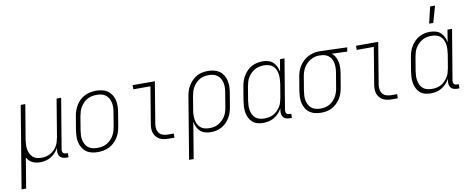

<svg xmlns="http://www.w3.org/2000/svg" viewBox="-99 -1113 4175 1693"><g transform="rotate(-10 1988.5 -266.5)"><path d="M-23 215 99 -520H140L88 -209Q85 -188 84 -166Q83 -144 86.5 -123.5Q90 -103 99 -84.5Q108 -66 122.5 -53Q137 -40 158 -34.5Q179 -29 201 -29Q221 -29 241 -33.5Q261 -38 279.5 -48.5Q298 -59 313.5 -74.5Q329 -90 339.5 -108.5Q350 -127 355.5 -147Q361 -167 365 -187L420 -520H461L386 -71Q385 -62 386 -54Q387 -46 392 -40Q397 -34 405.5 -31.5Q414 -29 422 -29H435L434 8H415Q399 8 384 3.5Q369 -1 359 -12Q349 -23 346 -39Q343 -55 345 -71L349 -93Q337 -70 319 -50.5Q301 -31 278.5 -17.5Q256 -4 231 2Q206 8 181 8Q162 8 144.5 4.5Q127 1 111 -7Q95 -15 83 -28Q71 -41 63 -56L18 215Z M699 8Q671 8 644 2Q617 -4 596 -19Q575 -34 561 -56.5Q547 -79 540.5 -105Q534 -131 535 -159Q536 -187 540 -215L560 -335Q564 -361 572.5 -385.5Q581 -410 595 -433Q609 -456 629 -475Q649 -494 673 -506Q697 -518 723 -523Q749 -528 774 -528Q802 -528 829 -522Q856 -516 877 -501Q898 -486 912.5 -463.5Q927 -441 933 -415Q939 -389 938.5 -361Q938 -333 933 -305L913 -185Q909 -159 901 -134.5Q893 -110 878.5 -87Q864 -64 844 -45Q824 -26 800 -14Q776 -2 750 3Q724 8 699 8ZM701 -29Q721 -29 742 -33Q763 -37 782.5 -47.5Q802 -58 818.5 -74.5Q835 -91 846 -110Q857 -129 863.5 -149.5Q870 -170 873 -191L893 -311Q897 -333 898 -355Q899 -377 894.5 -398Q890 -419 880 -437.5Q870 -456 854 -468.5Q838 -481 817 -486Q796 -491 773 -491Q753 -491 732 -487Q711 -483 691 -472.5Q671 -462 655 -445.5Q639 -429 627.5 -410Q616 -391 610 -370.5Q604 -350 600 -329L580 -209Q577 -187 575.5 -165Q574 -143 578.5 -122Q583 -101 593 -82.5Q603 -64 619 -51.5Q635 -39 656.5 -34Q678 -29 701 -29Z M1332 0Q1310 0 1289.5 -3.5Q1269 -7 1251.5 -16.5Q1234 -26 1221.5 -41Q1209 -56 1202.5 -75Q1196 -94 1196 -115Q1196 -136 1200 -158L1254 -483H1101V-520H1300L1239 -152Q1235 -129 1238 -106.5Q1241 -84 1253.5 -67.5Q1266 -51 1287.5 -44Q1309 -37 1331 -37H1384V0Z M1477 215 1568 -335Q1572 -360 1579.5 -384.5Q1587 -409 1601 -431.5Q1615 -454 1634 -473.5Q1653 -493 1676 -505.5Q1699 -518 1724.5 -523Q1750 -528 1774 -528H1775Q1803 -528 1829.5 -522Q1856 -516 1877.5 -501Q1899 -486 1913 -463.5Q1927 -441 1933 -415Q1939 -389 1938.5 -361Q1938 -333 1933 -305L1913 -185Q1909 -160 1901.5 -136Q1894 -112 1881 -89.5Q1868 -67 1849 -47.5Q1830 -28 1807 -15.5Q1784 -3 1759 2.5Q1734 8 1710 8Q1683 8 1658.5 1Q1634 -6 1615.5 -22.5Q1597 -39 1586.5 -62Q1576 -85 1572 -110L1518 215ZM1704 -29Q1724 -29 1745 -33.5Q1766 -38 1784.5 -48.5Q1803 -59 1819.5 -75Q1836 -91 1847 -110Q1858 -129 1864 -149.5Q1870 -170 1873 -191L1893 -311Q1897 -333 1898 -355Q1899 -377 1895 -397.5Q1891 -418 1881 -436.5Q1871 -455 1854.5 -468Q1838 -481 1817.5 -486Q1797 -491 1775 -491Q1754 -491 1733.5 -486.5Q1713 -482 1694 -471Q1675 -460 1660 -444Q1645 -428 1634 -409Q1623 -390 1617.5 -370Q1612 -350 1608 -329L1589 -213Q1585 -191 1584 -169Q1583 -147 1586.5 -126Q1590 -105 1599 -86Q1608 -67 1623.5 -53.5Q1639 -40 1660 -34.5Q1681 -29 1704 -29Z M2178 8Q2151 8 2126 1Q2101 -6 2082.5 -22.5Q2064 -39 2053 -61.5Q2042 -84 2037.5 -109.5Q2033 -135 2034.5 -162Q2036 -189 2040 -215L2060 -335Q2064 -360 2071.5 -384Q2079 -408 2092.5 -430.5Q2106 -453 2124.5 -472.5Q2143 -492 2166 -504.5Q2189 -517 2214 -522.5Q2239 -528 2263 -528Q2290 -528 2315 -521Q2340 -514 2358 -497.5Q2376 -481 2387 -458Q2398 -435 2402 -410L2420 -520H2461L2386 -71Q2385 -62 2386 -54Q2387 -46 2392 -40Q2397 -34 2405.5 -31.5Q2414 -29 2422 -29H2435L2434 8H2415Q2399 8 2384 3.5Q2369 -1 2359 -12Q2349 -23 2346 -39Q2343 -55 2345 -71L2349 -94Q2337 -71 2318.5 -51Q2300 -31 2276.5 -17Q2253 -3 2227.5 2.5Q2202 8 2178 8ZM2197 -29Q2217 -29 2237.5 -33Q2258 -37 2277 -47.5Q2296 -58 2311.5 -73.5Q2327 -89 2338.5 -107.5Q2350 -126 2355.5 -146.5Q2361 -167 2365 -187L2385 -307Q2388 -329 2389 -351Q2390 -373 2386.5 -394Q2383 -415 2374.5 -434Q2366 -453 2350 -466.5Q2334 -480 2313.5 -485.5Q2293 -491 2270 -491Q2250 -491 2229 -486.5Q2208 -482 2189 -471.5Q2170 -461 2154 -445Q2138 -429 2126.5 -410Q2115 -391 2109.5 -370.5Q2104 -350 2100 -329L2080 -209Q2077 -187 2076 -165.5Q2075 -144 2079 -123Q2083 -102 2092 -83.5Q2101 -65 2117 -52Q2133 -39 2154 -34Q2175 -29 2197 -29Z M2698 8Q2670 8 2643.5 2Q2617 -4 2595.5 -19Q2574 -34 2560.5 -56.5Q2547 -79 2540.5 -105Q2534 -131 2535 -159Q2536 -187 2540 -215L2560 -335Q2564 -360 2572 -384Q2580 -408 2594 -430.5Q2608 -453 2627.5 -471.5Q2647 -490 2670 -502.5Q2693 -515 2718 -521.5Q2743 -528 2767 -528H2781L3022 -520L3016 -483L2879 -488Q2898 -473 2909.5 -451.5Q2921 -430 2926 -406Q2931 -382 2930 -356Q2929 -330 2925 -305L2905 -185Q2901 -160 2893.5 -135.5Q2886 -111 2872.5 -88.5Q2859 -66 2839.5 -46.5Q2820 -27 2797 -14.5Q2774 -2 2748.5 3Q2723 8 2699 8ZM2700 -29Q2720 -29 2740.5 -33.5Q2761 -38 2780 -49Q2799 -60 2814 -76Q2829 -92 2839.5 -111Q2850 -130 2856 -150Q2862 -170 2865 -191L2885 -311Q2889 -331 2890 -351.5Q2891 -372 2888.5 -392Q2886 -412 2878.5 -430Q2871 -448 2857.5 -461.5Q2844 -475 2825.5 -482.5Q2807 -490 2787 -491H2775Q2772 -491 2769.5 -491.5Q2767 -492 2764 -492Q2744 -492 2724 -486Q2704 -480 2685.5 -469Q2667 -458 2651.5 -442Q2636 -426 2625.5 -407.5Q2615 -389 2609 -369Q2603 -349 2600 -329L2580 -209Q2577 -187 2575.5 -165Q2574 -143 2578.5 -122.5Q2583 -102 2592.5 -83.5Q2602 -65 2618.5 -52Q2635 -39 2656 -34Q2677 -29 2699 -29Z M3332 0Q3310 0 3289.5 -3.5Q3269 -7 3251.5 -16.5Q3234 -26 3221.5 -41Q3209 -56 3202.5 -75Q3196 -94 3196 -115Q3196 -136 3200 -158L3254 -483H3101V-520H3300L3239 -152Q3235 -129 3238 -106.5Q3241 -84 3253.5 -67.5Q3266 -51 3287.5 -44Q3309 -37 3331 -37H3384V0Z M3770 -600 3805 -748H3849L3807 -600ZM3678 8Q3651 8 3626 1Q3601 -6 3582.5 -22.5Q3564 -39 3553 -61.5Q3542 -84 3537.5 -109.5Q3533 -135 3534.5 -162Q3536 -189 3540 -215L3560 -335Q3564 -360 3571.5 -384Q3579 -408 3592.5 -430.5Q3606 -453 3624.5 -472.5Q3643 -492 3666 -504.5Q3689 -517 3714 -522.5Q3739 -528 3763 -528Q3790 -528 3815 -521Q3840 -514 3858 -497.5Q3876 -481 3887 -458Q3898 -435 3902 -410L3920 -520H3961L3886 -71Q3885 -62 3886 -54Q3887 -46 3892 -40Q3897 -34 3905.5 -31.5Q3914 -29 3922 -29H3935L3934 8H3915Q3899 8 3884 3.5Q3869 -1 3859 -12Q3849 -23 3846 -39Q3843 -55 3845 -71L3849 -94Q3837 -71 3818.5 -51Q3800 -31 3776.5 -17Q3753 -3 3727.5 2.5Q3702 8 3678 8ZM3697 -29Q3717 -29 3737.5 -33Q3758 -37 3777 -47.5Q3796 -58 3811.5 -73.5Q3827 -89 3838.5 -107.5Q3850 -126 3855.5 -146.5Q3861 -167 3865 -187L3885 -307Q3888 -329 3889 -351Q3890 -373 3886.5 -394Q3883 -415 3874.5 -434Q3866 -453 3850 -466.5Q3834 -480 3813.5 -485.5Q3793 -491 3770 -491Q3750 -491 3729 -486.5Q3708 -482 3689 -471.5Q3670 -461 3654 -445Q3638 -429 3626.5 -410Q3615 -391 3609.5 -370.5Q3604 -350 3600 -329L3580 -209Q3577 -187 3576 -165.5Q3575 -144 3579 -123Q3583 -102 3592 -83.5Q3601 -65 3617 -52Q3633 -39 3654 -34Q3675 -29 3697 -29Z"/></g></svg>

Font: Iosevka SS18 Extralight
Style: Italic
Weight: 200
Italic angle: -9°
Monospace: yes
Designer: Belleve Invis
Foundry: Belleve Invis
Version: Version 25.1.1; ttfautohint (v1.8.4)